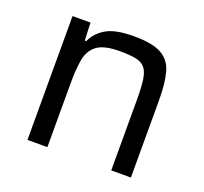

<svg xmlns="http://www.w3.org/2000/svg" viewBox="-96 -630 791 743"><g transform="rotate(20 299.5 -259.0)"><path d="M86 0V-510H160L163 -437H169Q185 -473 222.5 -495.5Q260 -518 338 -518Q413 -518 450.5 -497Q488 -476 500 -432Q512 -388 512 -319V0H431V-291Q431 -343 426.5 -373.5Q422 -404 409 -419.5Q396 -435 371 -440Q346 -445 305 -445Q240 -445 211 -423Q182 -401 175 -360.5Q168 -320 168 -263V0Z"/></g></svg>

Font: Saira
Style: Regular
Weight: 400
Designer: Hector Gatti with collaboration of the Omnibus-Type team
Foundry: Omnibus-Type
Version: Version 1.100; ttfautohint (v1.8.3)